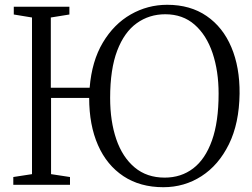

<svg xmlns="http://www.w3.org/2000/svg" viewBox="-20 -771 1052 801"><path d="M661.5 10Q564.5 10 495 -36Q425.5 -82 388.8 -165.5Q352 -249 352 -362.5H193V-44.5L272 -32.5V0H35.5V-32.5L113.5 -44.5V-698L37.5 -710.5V-743H269.5V-710.5L192 -698V-405H354Q363 -516 409 -593.2Q455 -670.5 525.5 -710.8Q596 -751 677.5 -751Q774 -751 842 -704.2Q910 -657.5 945.2 -574Q980.5 -490.5 979.5 -380.5Q978 -256.5 935 -169.2Q892 -82 820.5 -36Q749 10 661.5 10ZM667 -30Q735.5 -30 786 -68.5Q836.5 -107 864.2 -184.8Q892 -262.5 892 -380.5Q892 -474.5 866.8 -549.5Q841.5 -624.5 792 -668Q742.5 -711.5 669.5 -711.5Q602.5 -711.5 550.5 -674.2Q498.5 -637 469 -559.8Q439.5 -482.5 439.5 -362.5Q439.5 -265 465.2 -190Q491 -115 541.8 -72.5Q592.5 -30 667 -30Z"/></svg>

Font: Merriweather 72pt Light
Style: Regular
Weight: 300
Version: Version 2.100